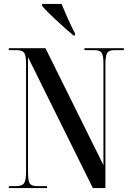

<svg xmlns="http://www.w3.org/2000/svg" viewBox="-20 -960 667 980"><path d="M25 0H220V-10H169Q140 -10 131.5 -24.5Q123 -39 123 -83V-668L454 0H518V-631Q518 -675 527 -689.5Q536 -704 565 -704H612V-714H411V-704H462Q490 -704 499 -690.5Q508 -677 508 -634V-117L212 -714H25V-704H65Q94 -704 103.5 -690.5Q113 -677 113 -634V-83Q113 -39 102.5 -24.5Q92 -10 61 -10H25ZM355 -779H363V-789Q344 -826 326 -866Q308 -906 294 -940H195V-930Q216 -904 267 -857Q318 -810 355 -779Z"/></svg>

Font: Noto Serif Display Condensed Semi
Style: Regular
Weight: 600
Width: 3
Designer: Monotype Design Team
Foundry: Monotype Imaging Inc.
Version: Version 1.900